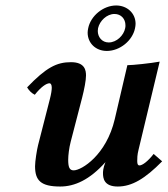

<svg xmlns="http://www.w3.org/2000/svg" viewBox="-20 -671 612 701"><path d="M302 -568C301 -563 300 -557 300 -552C300 -513 330 -485 370 -485C418 -485 464 -523 473 -568C474 -573 475 -579 475 -584C475 -623 444 -651 404 -651C357 -651 311 -613 302 -568ZM398 -620C422 -620 438 -602 438 -579C438 -575 438 -572 437 -568C432 -542 406 -516 377 -516C352 -516 337 -536 337 -558C337 -561 338 -564 338 -568C344 -595 370 -620 398 -620ZM280 -315C287.8 -345.1 294 -378 294 -395C294 -413 291 -444 239 -444C187 -444 148.5 -424.5 79 -352C86 -340.3 94.7 -331.3 107 -325C129 -353 149 -367 161 -367C165 -367 169 -362 169 -351C169 -342 166.9 -328 162 -309L119 -141C114.6 -123.8 108 -82 108 -64C108 -12 129 10 200 10C252 10 307 -14 365 -79C356 -57 356 -43 356 -39C356 -21 359 10 410 10C462 10 510 -19 572 -82L541 -109C520 -82 500 -67 489 -67C484 -67 481 -71 481 -83C481 -92 481 -106 486 -125L563 -446C531 -440 464 -433 445 -433L399 -236C368.5 -105.1 278 -49 249 -49C233 -49 229 -62 229 -88C229 -104 232.3 -131.2 238 -153Z"/></svg>

Font: Linux Libertine O
Style: Bold Italic
Weight: 700
Italic angle: -11.5°
Designer: Philipp H. Poll
Foundry: Philipp H. Poll
Version: Version 4.1.0